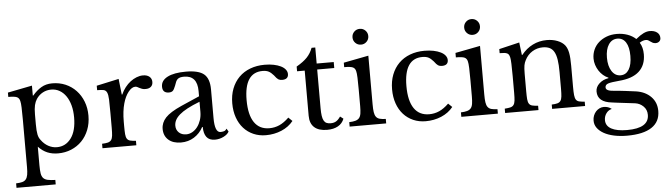

<svg xmlns="http://www.w3.org/2000/svg" viewBox="-56 -999 5252 1502"><g transform="rotate(-5 2570.0 -247.5)"><path d="M210 -458H214Q246 -496 283 -518Q320 -540 369 -540Q426 -540 473.5 -519.5Q521 -499 556 -462Q591 -425 610.5 -374.5Q630 -324 630 -264Q630 -203 610 -152.5Q590 -102 555 -66Q520 -30 472 -10Q424 10 368 10Q322 10 284.5 -5.5Q247 -21 214 -56V90Q214 130 218 154Q222 178 234 191Q246 204 268.5 209Q291 214 328 215V250H20V215Q50 214 68.5 209Q87 204 97.5 191Q108 178 112 155.5Q116 133 116 97V-277Q116 -335 114.5 -372Q113 -409 109 -423Q104 -447 86 -455.5Q68 -464 18 -464V-498L210 -536ZM240 -429Q227 -409 220.5 -382Q214 -355 214 -310V-232Q214 -205 215.5 -185.5Q217 -166 220 -151.5Q223 -137 228 -126.5Q233 -116 241 -106Q264 -74 296 -56.5Q328 -39 363 -39Q432 -39 474.5 -96.5Q517 -154 517 -260Q517 -312 505.5 -354.5Q494 -397 473 -427.5Q452 -458 422.5 -475Q393 -492 357 -492Q321 -492 290.5 -475.5Q260 -459 240 -429Z M901 -159Q901 -118 903 -94Q905 -70 913.5 -57.5Q922 -45 938 -41Q954 -37 983 -35V0H717V-35Q746 -36 763 -40.5Q780 -45 789 -57Q798 -69 800.5 -91.5Q803 -114 803 -152V-269Q803 -337 801.5 -375Q800 -413 791.5 -431Q783 -449 765 -452.5Q747 -456 715 -456V-491L890 -529L904 -405H908Q921 -435 940.5 -460Q960 -485 983 -502.5Q1006 -520 1031.5 -530Q1057 -540 1082 -540Q1114 -540 1132.5 -524.5Q1151 -509 1151 -483Q1151 -459 1136 -445.5Q1121 -432 1093 -432Q1077 -432 1066 -436Q1055 -440 1046.5 -444.5Q1038 -449 1030.5 -453Q1023 -457 1014 -457Q987 -457 960 -423Q933 -389 918 -335Q901 -275 901 -193Z M1505 -296Q1448 -274 1408.5 -253Q1369 -232 1345 -211Q1321 -190 1310.5 -169Q1300 -148 1300 -126Q1300 -93 1322 -72Q1344 -51 1380 -51Q1405 -51 1428 -64Q1451 -77 1468 -99.5Q1485 -122 1495 -152Q1505 -182 1505 -217ZM1505 -339V-380Q1505 -502 1401 -502Q1384 -502 1372 -499Q1360 -496 1351.5 -489Q1343 -482 1337 -469Q1331 -456 1325 -437Q1314 -408 1303.5 -398.5Q1293 -389 1273 -389Q1223 -389 1223 -439Q1223 -487 1274 -513.5Q1325 -540 1419 -540Q1519 -540 1561 -504.5Q1603 -469 1603 -384V-160Q1603 -46 1648 -46Q1662 -46 1675 -49.5Q1688 -53 1697 -68L1711 -44Q1699 -21 1667 -5.5Q1635 10 1600 10Q1555 10 1534 -18Q1513 -46 1513 -97H1508Q1482 -48 1436.5 -19.5Q1391 9 1334 9Q1271 9 1235 -23Q1199 -55 1199 -109Q1199 -158 1235 -197Q1271 -236 1361 -276Z M2216 -83Q2180 -38 2123 -14Q2066 10 2000 10Q1947 10 1902.5 -9.5Q1858 -29 1826 -64.5Q1794 -100 1776.5 -150Q1759 -200 1759 -261Q1759 -325 1779 -376.5Q1799 -428 1835.5 -464.5Q1872 -501 1923.5 -520.5Q1975 -540 2037 -540Q2076 -540 2108 -533.5Q2140 -527 2163.5 -515.5Q2187 -504 2200 -487.5Q2213 -471 2213 -452Q2213 -410 2164 -410Q2146 -410 2134 -417.5Q2122 -425 2103 -451Q2083 -474 2064.5 -483.5Q2046 -493 2017 -493Q1873 -493 1873 -276Q1873 -161 1913.5 -101.5Q1954 -42 2032 -42Q2074 -42 2111 -58.5Q2148 -75 2186 -112Z M2286 -467V-504Q2340 -535 2369.5 -566Q2399 -597 2415 -640H2444V-514H2578V-467H2444V-163Q2444 -128 2447.5 -104Q2451 -80 2459 -65.5Q2467 -51 2480 -45Q2493 -39 2513 -39Q2538 -39 2555.5 -49.5Q2573 -60 2590 -85L2615 -66Q2601 -29 2566.5 -9.5Q2532 10 2481 10Q2415 10 2380.5 -21Q2346 -52 2346 -112V-467Z M2852 -159Q2852 -120 2855.5 -96.5Q2859 -73 2869 -59.5Q2879 -46 2897 -41Q2915 -36 2945 -35V0H2658V-35Q2688 -36 2707 -41.5Q2726 -47 2736.5 -59.5Q2747 -72 2750.5 -94.5Q2754 -117 2754 -152V-280Q2754 -338 2752.5 -375.5Q2751 -413 2747 -427Q2742 -450 2724 -458.5Q2706 -467 2656 -467V-502L2852 -540ZM2741 -693Q2741 -719 2759 -737Q2777 -755 2803 -755Q2829 -755 2847 -737Q2865 -719 2865 -693Q2865 -667 2847 -649Q2829 -631 2803 -631Q2777 -631 2759 -649Q2741 -667 2741 -693Z M3471 -83Q3435 -38 3378 -14Q3321 10 3255 10Q3202 10 3157.5 -9.5Q3113 -29 3081 -64.5Q3049 -100 3031.5 -150Q3014 -200 3014 -261Q3014 -325 3034 -376.5Q3054 -428 3090.5 -464.5Q3127 -501 3178.5 -520.5Q3230 -540 3292 -540Q3331 -540 3363 -533.5Q3395 -527 3418.5 -515.5Q3442 -504 3455 -487.5Q3468 -471 3468 -452Q3468 -410 3419 -410Q3401 -410 3389 -417.5Q3377 -425 3358 -451Q3338 -474 3319.5 -483.5Q3301 -493 3272 -493Q3128 -493 3128 -276Q3128 -161 3168.5 -101.5Q3209 -42 3287 -42Q3329 -42 3366 -58.5Q3403 -75 3441 -112Z M3729 -159Q3729 -120 3732.5 -96.5Q3736 -73 3746 -59.5Q3756 -46 3774 -41Q3792 -36 3822 -35V0H3535V-35Q3565 -36 3584 -41.5Q3603 -47 3613.5 -59.5Q3624 -72 3627.5 -94.5Q3631 -117 3631 -152V-280Q3631 -338 3629.5 -375.5Q3628 -413 3624 -427Q3619 -450 3601 -458.5Q3583 -467 3533 -467V-502L3729 -540ZM3618 -693Q3618 -719 3636 -737Q3654 -755 3680 -755Q3706 -755 3724 -737Q3742 -719 3742 -693Q3742 -667 3724 -649Q3706 -631 3680 -631Q3654 -631 3636 -649Q3618 -667 3618 -693Z M4058 -157Q4058 -116 4060 -92.5Q4062 -69 4070.5 -56.5Q4079 -44 4095.5 -40Q4112 -36 4141 -34V0H3879V-34Q3907 -36 3923.5 -40Q3940 -44 3949 -56Q3958 -68 3960.5 -90Q3963 -112 3963 -150V-283Q3963 -402 3957 -428Q3954 -441 3949.5 -449.5Q3945 -458 3936 -462.5Q3927 -467 3913 -468.5Q3899 -470 3877 -470V-502L4037 -540L4049 -441H4053Q4091 -489 4142 -514.5Q4193 -540 4253 -540Q4299 -540 4337 -525Q4375 -510 4395 -484Q4412 -461 4419 -424.5Q4426 -388 4426 -324V-157Q4426 -116 4428.5 -92.5Q4431 -69 4439 -56.5Q4447 -44 4463.5 -40Q4480 -36 4507 -34V0H4248V-34Q4276 -35 4292.5 -39.5Q4309 -44 4317.5 -56Q4326 -68 4328.5 -90.5Q4331 -113 4331 -150V-282Q4331 -339 4325 -378Q4319 -417 4305.5 -441Q4292 -465 4270 -475.5Q4248 -486 4217 -486Q4172 -486 4134.5 -463Q4097 -440 4076 -398Q4071 -388 4067.5 -379Q4064 -370 4062 -358Q4060 -346 4059 -330.5Q4058 -315 4058 -291Z M4805 -215Q4847 -215 4870.5 -253Q4894 -291 4894 -360Q4894 -429 4870.5 -466Q4847 -503 4804 -503Q4761 -503 4735.5 -465Q4710 -427 4710 -361Q4710 -295 4736 -255Q4762 -215 4805 -215ZM4750 -98Q4774 -96 4794 -94Q4814 -92 4833.5 -89.5Q4853 -87 4872.5 -84.5Q4892 -82 4915 -79Q4987 -68 5030.5 -23.5Q5074 21 5074 88Q5074 173 5008 216.5Q4942 260 4815 260Q4759 260 4712.5 250Q4666 240 4633 221.5Q4600 203 4581.5 177.5Q4563 152 4563 120Q4563 99 4570 81Q4577 63 4589 49.5Q4601 36 4617.5 28Q4634 20 4652 20Q4686 20 4713 41Q4686 47 4669 70.5Q4652 94 4652 124Q4652 169 4695 192.5Q4738 216 4819 216Q4990 216 4990 111Q4990 71 4963 44.5Q4936 18 4899 13Q4875 10 4849 7Q4823 4 4799 1Q4775 -2 4754 -4.5Q4733 -7 4720 -9Q4606 -21 4606 -105Q4606 -140 4635 -167Q4664 -194 4708 -201V-205Q4686 -214 4667 -230.5Q4648 -247 4634.5 -268Q4621 -289 4613 -313.5Q4605 -338 4605 -364Q4605 -401 4619.5 -433.5Q4634 -466 4660.5 -489.5Q4687 -513 4723 -526.5Q4759 -540 4802 -540Q4847 -540 4885.5 -526.5Q4924 -513 4952 -487Q4986 -515 5012 -527.5Q5038 -540 5061 -540Q5097 -540 5118.5 -523.5Q5140 -507 5140 -479Q5140 -462 5128.5 -452Q5117 -442 5100 -442Q5086 -442 5077 -447Q5068 -452 5060.5 -457.5Q5053 -463 5045 -468Q5037 -473 5025 -473Q5002 -473 4976 -456Q5000 -418 5000 -363Q5000 -278 4947 -229.5Q4894 -181 4788 -173Q4727 -168 4703 -160Q4679 -152 4679 -131Q4679 -115 4697 -107.5Q4715 -100 4750 -98Z"/></g></svg>

Font: SVN-Libre Baskerville
Style: Regular
Weight: 400
Designer: Pablo Impallari, Rodrigo Fuenzalida
Foundry: Pablo Impallari, Rodrigo Fuenzalida
Version: Version 1.000; ttfautohint (v1.8.4)